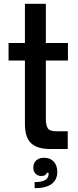

<svg xmlns="http://www.w3.org/2000/svg" viewBox="-20 -783 412 1009"><path d="M242 0Q177 0 144 -30Q111 -60 111 -131V-465H25V-557H111V-763H221V-557H337V-465H221V-160Q221 -125 231 -109Q241 -93 277 -93H336V0ZM162 174Q230 174 235 137Q235 135 235.5 132Q236 129 235 125H226Q221 142 198 142Q179 142 167 130Q155 118 155 97Q155 74 170.5 60Q186 46 211 46Q244 46 262.5 66.5Q281 87 281 120Q281 162 251 184Q221 206 162 206Z"/></svg>

Font: Open Sauce One Medium
Style: Regular
Weight: 500
Designer: Alfredo Marco Pradil
Foundry: Creative Sauce Fz LLC
Version: Version 1.477